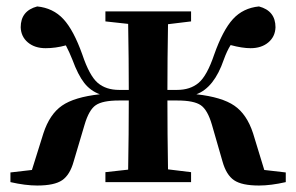

<svg xmlns="http://www.w3.org/2000/svg" viewBox="-20 -571 929 602"><path d="M808.6 -38.1 876 -30.3V0Q829.1 10.7 792 10.7Q738.3 10.7 713.9 -5.9Q689.5 -22.5 677.7 -64.5L644.5 -179.7Q630.9 -226.6 609.4 -241.2Q587.9 -255.9 536.1 -255.9H504.9Q504.9 -151.4 506.8 -40L579.1 -31.2V0H310.5V-31.2L381.8 -39.1Q383.8 -152.3 383.8 -255.9H352.5Q301.8 -255.9 280.3 -241.2Q258.8 -226.6 245.1 -179.7L210.9 -64.5Q199.2 -22.5 174.8 -5.9Q150.4 10.7 96.7 10.7Q59.6 10.7 12.7 0V-30.3L80.1 -38.1L116.2 -153.3Q135.7 -212.9 174.3 -239.7Q212.9 -266.6 293 -275.4Q263.7 -286.1 244.1 -311Q224.6 -335.9 207 -383.8Q197.3 -408.2 186.5 -428.7Q154.3 -419.9 123 -419.9Q88.9 -419.9 67.4 -438Q45.9 -456.1 44.9 -485.4Q44.9 -537.1 96.7 -550.8Q146.5 -545.9 178.7 -511.2Q210.9 -476.6 238.3 -399.4Q260.7 -333 286.6 -311Q312.5 -289.1 353.5 -289.1H383.8Q383.8 -384.8 381.8 -496.1L310.5 -503.9V-535.2H579.1V-503.9L506.8 -495.1Q504.9 -383.8 504.9 -289.1H535.2Q576.2 -289.1 602.5 -311Q628.9 -333 651.4 -399.4Q678.7 -476.6 710.4 -511.2Q742.2 -545.9 792 -550.8Q843.8 -537.1 843.8 -485.4Q842.8 -456.1 821.3 -438Q799.8 -419.9 765.6 -419.9Q739.3 -419.9 703.1 -429.7Q691.4 -411.1 681.6 -383.8Q651.4 -295.9 595.7 -275.4Q675.8 -266.6 714.8 -239.7Q753.9 -212.9 773.4 -153.3Z"/></svg>

Font: GenYoMin TW TTF Bold
Style: Regular
Weight: 700
Version: Version 1.300